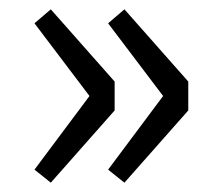

<svg xmlns="http://www.w3.org/2000/svg" viewBox="-20 -458 469 412"><path d="M89 -66 54 -94 172 -252 54 -408 89 -438 226 -283V-221ZM247 -66 212 -94 330 -252 212 -408 247 -438 384 -283V-221Z"/></svg>

Font: Pinyin1712
Style: Regular
Weight: 400
Version: Version 1